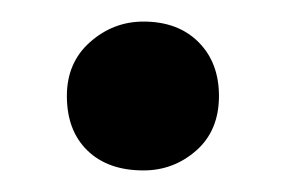

<svg xmlns="http://www.w3.org/2000/svg" viewBox="-20 -415 266 178"><path d="M42 -326Q42 -357 63.5 -376Q85 -395 113 -395Q145 -395 164 -376Q183 -357 183 -326Q183 -294 162 -275.5Q141 -257 113 -257Q80 -257 61 -275.5Q42 -294 42 -326Z"/></svg>

Font: Bitter SemiBold
Style: Regular
Weight: 600
Designer: Sol Matas, and Bitter project Authors
Foundry: Sol Matas
Version: Version 2.001